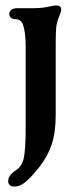

<svg xmlns="http://www.w3.org/2000/svg" viewBox="-20 -502 294 703"><path d="M10 161Q10 139 39 121Q61 107 67.5 75Q74 43 74 -40V-332Q74 -385 64 -412Q60 -422 53 -427Q46 -432 34 -432Q25 -432 19.5 -437.5Q14 -443 14 -452Q14 -460 21.5 -466Q29 -472 44 -472H102Q137 -472 165 -479Q177 -482 187 -482Q204 -482 204 -467Q204 -458 193 -432Q187 -417 185.5 -397Q184 -377 184 -343V-332V-81Q184 -17 169 27.5Q154 72 123 111L107 130Q86 155 68.5 168Q51 181 33 181Q10 181 10 161Z"/></svg>

Font: Raigarh
Style: Regular
Weight: 400
Designer: jaikishan Patel
Foundry: MagicType
Version: Version 1.000;FEAKit 1.0